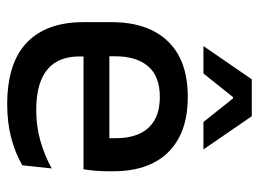

<svg xmlns="http://www.w3.org/2000/svg" viewBox="-115 -609 736 546"><g transform="rotate(90 253.0 -336.0)"><path d="M276.5 11.5Q159.5 11.5 101.2 -44.2Q43 -100 43 -205V-285Q43 -388.5 97.2 -445.2Q151.5 -502 255.5 -502Q326 -502 373 -476.2Q420 -450.5 443.5 -403.5Q467 -356.5 467 -292V-273.5Q467 -256.5 465.5 -239Q464 -221.5 461.5 -205.5H371.5Q372.5 -231.5 372.8 -254.5Q373 -277.5 373 -296.5Q373 -337 360 -365Q347 -393 321 -407.8Q295 -422.5 255.5 -422.5Q197 -422.5 168.5 -389.2Q140 -356 140 -294.5V-248.5L140.5 -237V-193.5Q140.5 -166 148.8 -143.5Q157 -121 175.2 -104.8Q193.5 -88.5 222.5 -79.8Q251.5 -71 293 -71Q340 -71 381.2 -83Q422.5 -95 459 -115L450 -31.5Q417 -12 373.2 -0.2Q329.5 11.5 276.5 11.5ZM95 -205.5V-279H441.5V-205.5ZM205.5 -684H310.5L404 -548V-546.5H327L260 -630.5H256L189 -546.5H112V-548Z"/></g></svg>

Font: Anek Tamil Medium
Style: Regular
Weight: 500
Designer: Aadarsh Rajan (Tamil), Yesha Goshar (Latin)
Foundry: Ek Type
Version: Version 1.003